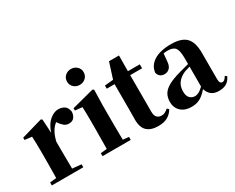

<svg xmlns="http://www.w3.org/2000/svg" viewBox="-110 -1261 2104 1721"><g transform="rotate(-30 942.0 -401.0)"><path d="M263.2 -320.8V-237.8L265.1 -40L357.9 -30.8V0H32.2V-30.8L99.1 -38.1Q99.6 -66.9 100.1 -102.8Q100.6 -138.7 100.8 -174.3Q101.1 -210 101.1 -237.8V-320.8Q101.1 -370.6 100.1 -400.9Q99.1 -431.2 97.2 -466.8L23.9 -475.1V-499L242.2 -562L254.9 -553.2L263.2 -411.1Q286.1 -485.8 331.5 -524.4Q377 -563 420.9 -563Q457 -563 483.9 -545.9Q510.7 -528.8 518.1 -483.9Q516.6 -449.7 499 -426.3Q481.4 -402.8 443.8 -402.8Q415.5 -402.8 395.5 -418.9Q375.5 -435.1 356 -462.9L349.1 -472.2Q317.4 -447.3 297.4 -411.9Q277.3 -376.5 263.2 -320.8Z M701.2 -654.8Q665.5 -654.8 640.4 -678Q615.2 -701.2 615.2 -737.8Q615.2 -772.5 640.4 -795.7Q665.5 -818.8 701.2 -818.8Q736.8 -818.8 762 -795.7Q787.1 -772.5 787.1 -737.8Q787.1 -701.2 762 -678Q736.8 -654.8 701.2 -654.8ZM621.1 0H557.1V-30.8L622.1 -37.1L624 -237.8V-317.9Q624 -367.7 623.3 -401.1Q622.6 -434.6 621.1 -470.2L546.9 -478V-502L776.9 -562L790 -553.2L786.1 -392.1V-237.8Q786.1 -210 786.4 -174.1Q786.6 -138.2 787.1 -102.1Q787.6 -65.9 788.1 -37.1L849.1 -30.8V0Z M1127.9 17.1Q1051.3 17.1 1011.7 -19.8Q972.2 -56.6 972.2 -139.2Q972.2 -168.9 972.7 -193.6Q973.1 -218.3 973.1 -249V-504.9H892.1V-537.1L981 -545.9L1032.7 -708H1135.7L1134.8 -545.9H1257.8V-504.9H1134.8V-127Q1134.8 -86.4 1152.3 -68.1Q1169.9 -49.8 1199.7 -49.8Q1218.8 -49.8 1233.6 -57.6Q1248.5 -65.4 1269 -82L1285.2 -65.9Q1262.2 -25.4 1223.9 -4.2Q1185.5 17.1 1127.9 17.1Z M1754.9 16.1Q1706.1 16.1 1677.5 -7.1Q1648.9 -30.3 1637.7 -69.8Q1612.3 -42 1588.9 -22.5Q1565.4 -2.9 1537.1 7.1Q1508.8 17.1 1468.8 17.1Q1404.3 17.1 1363.5 -19.5Q1322.8 -56.2 1322.8 -119.1Q1322.8 -164.6 1342.3 -198Q1361.8 -231.4 1408.4 -257.6Q1455.1 -283.7 1536.6 -306.2L1633.8 -332V-393.1Q1633.8 -471.2 1612.3 -499.5Q1590.8 -527.8 1533.7 -527.8Q1511.7 -527.8 1491.7 -523.9L1484.9 -453.1Q1482.4 -401.4 1460.2 -379.6Q1438 -357.9 1409.7 -357.9Q1353.5 -357.9 1339.8 -410.2Q1346.7 -480 1410.6 -521.5Q1474.6 -563 1590.8 -563Q1697.3 -563 1744.4 -514.4Q1791.5 -465.8 1791.5 -356.9V-87.9Q1791.5 -59.6 1799.1 -48.3Q1806.6 -37.1 1820.8 -37.1Q1832 -37.1 1841.8 -44.9Q1851.6 -52.7 1865.7 -75.2L1883.8 -62Q1864.3 -20.5 1833.7 -2.2Q1803.2 16.1 1754.9 16.1ZM1633.8 -99.1V-305.2Q1616.2 -299.8 1601.3 -295.2Q1586.4 -290.5 1575.7 -287.1Q1526.9 -266.1 1499.3 -230.5Q1471.7 -194.8 1471.7 -140.1Q1471.7 -95.2 1492.4 -73Q1513.2 -50.8 1546.9 -50.8Q1562.5 -50.8 1582.8 -60.3Q1603 -69.8 1633.8 -99.1Z"/></g></svg>

Font: Source Han Serif TW Heavy
Style: Regular
Weight: 900
Designer: Ryoko NISHIZUKA Ë•øÂ°öÊ∂ºÂ≠ê (kana & ideographs); Frank Grie√ühammer (Latin, Greek & Cyrillic); Wenlong ZHANG Âº†ÊñáÈæô 
Foundry: Adobe
Version: Version 2.003;hotconv 1.1.1;makeotfexe 2.6.0